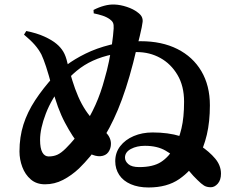

<svg xmlns="http://www.w3.org/2000/svg" viewBox="-20 -812 1040 848"><path d="M636 16Q591 16 557.5 1.5Q524 -13 506.5 -39.5Q489 -66 489 -100Q489 -138 511 -166.5Q533 -195 570.5 -211Q608 -227 654 -227Q723 -227 776.5 -210.5Q830 -194 863 -170Q905 -142 930.5 -111.5Q956 -81 956 -45Q956 -17 942 -1Q928 15 911 15Q893 15 881 7.5Q869 0 852 -17Q833 -35 816 -56Q799 -77 773 -101Q748 -125 711.5 -146.5Q675 -168 620 -168Q584 -168 558 -154Q532 -140 532 -116Q532 -100 547 -87Q562 -74 595 -74Q656 -74 691 -96.5Q726 -119 753 -165Q770 -197 781.5 -245Q793 -293 793 -363Q793 -432 764 -481Q735 -530 688 -556Q641 -582 584 -582Q527 -582 478.5 -572Q430 -562 390.5 -544Q351 -526 318.5 -499Q286 -472 258 -438Q208 -377 182.5 -310.5Q157 -244 157 -194Q157 -157 167 -139Q177 -121 195 -121Q216 -121 233 -128.5Q250 -136 271 -157Q313 -199 345 -246.5Q377 -294 401.5 -348.5Q426 -403 442 -464Q453 -501 461 -540Q469 -579 474.5 -617Q480 -655 482 -686Q483 -703 479 -711.5Q475 -720 465 -727Q451 -737 432.5 -743Q414 -749 394 -753L393 -768Q416 -780 440 -786.5Q464 -793 486 -792Q512 -791 540.5 -781.5Q569 -772 587 -758Q601 -748 606 -738Q611 -728 610 -716Q609 -707 606 -691.5Q603 -676 597.5 -653.5Q592 -631 584.5 -601.5Q577 -572 568 -534Q537 -414 501 -328Q465 -242 422.5 -180Q380 -118 329 -68Q296 -37 258.5 -17.5Q221 2 179 2Q141 2 116 -19.5Q91 -41 78.5 -74.5Q66 -108 66 -143Q66 -207 83.5 -262Q101 -317 135.5 -369.5Q170 -422 219 -476Q240 -499 274.5 -525Q309 -551 357.5 -575Q406 -599 467.5 -614.5Q529 -630 601 -630Q695 -630 763.5 -595.5Q832 -561 869.5 -497.5Q907 -434 907 -347Q907 -274 893.5 -217Q880 -160 854 -111Q825 -58 771.5 -21Q718 16 636 16ZM423 -122Q402 -121 378 -133Q354 -145 332 -170Q301 -206 267 -270Q233 -334 211 -422Q195 -483 183.5 -517.5Q172 -552 163 -571Q151 -594 133 -614.5Q115 -635 86 -659L96 -675Q142 -666 176 -650.5Q210 -635 230 -618Q248 -603 259.5 -584Q271 -565 278 -533Q288 -494 299.5 -456.5Q311 -419 325.5 -385.5Q340 -352 359 -323.5Q378 -295 402 -272Q424 -252 447 -228Q470 -204 470 -177Q470 -156 458.5 -140Q447 -124 423 -122Z"/></svg>

Font: Noto Serif HK ExtraLight ExtraBold
Style: Regular
Weight: 800
Version: Version 2.003-H1;hotconv 1.1.1;makeotfexe 2.6.0